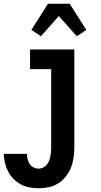

<svg xmlns="http://www.w3.org/2000/svg" viewBox="-23 -785 543 1028"><path d="M184 223Q160 223 135.5 218.5Q111 214 89 202.5Q67 191 49.5 173Q32 155 20.5 133Q9 111 3.5 87Q-2 63 -3 39H121Q121 53 124.5 67Q128 81 136 93Q144 105 157 111.5Q170 118 184 118Q196 118 207.5 112.5Q219 107 227 97.5Q235 88 239.5 76.5Q244 65 246.5 53Q249 41 250 29Q251 17 251 5V-415H138V-520H375V5Q375 32 371 59.5Q367 87 357 112.5Q347 138 329.5 160Q312 182 289 196.5Q266 211 239 217Q212 223 184 223ZM388 -591 292 -699 196 -591 145 -625 234 -765H350L439 -625Q426 -616 413.5 -607.5Q401 -599 388 -591Z"/></svg>

Font: Iosevka SS18 Extrabold
Style: Regular
Weight: 800
Monospace: yes
Designer: Belleve Invis
Foundry: Belleve Invis
Version: Version 25.1.1; ttfautohint (v1.8.4)